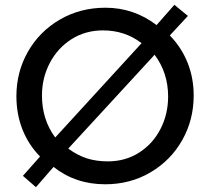

<svg xmlns="http://www.w3.org/2000/svg" viewBox="-20 -750 871 796"><path d="M129 26 202 -58Q293 14 416 14Q520 14 604 -35.5Q688 -85 735.5 -169Q783 -253 783 -354Q783 -427 757.5 -490.5Q732 -554 684 -603L759 -684L703 -730L629 -646Q535 -718 417 -718Q313 -718 228.5 -669Q144 -620 96 -536Q48 -452 48 -351Q48 -277 73 -213.5Q98 -150 146 -101L75 -21ZM154 -354Q154 -427 186.5 -489Q219 -551 276.5 -587.5Q334 -624 407 -624Q498 -624 567 -571L209 -180Q154 -254 154 -354ZM677 -350Q677 -277 645.5 -215.5Q614 -154 557 -117.5Q500 -81 427 -81Q379 -81 340 -93.5Q301 -106 263 -134L621 -523Q677 -448 677 -350Z"/></svg>

Font: Geom
Style: Regular
Weight: 400
Version: Version 1.102